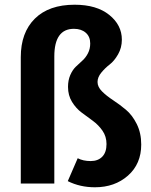

<svg xmlns="http://www.w3.org/2000/svg" viewBox="-20 -777 641 813"><path d="M296 -757Q389 -757 442.5 -714Q496 -671 496 -609Q496 -575 480 -547Q464 -519 444.5 -504Q425 -489 409 -469.5Q393 -450 393 -430Q393 -409 412 -390Q431 -371 458.5 -353Q486 -335 513 -312.5Q540 -290 559 -252Q578 -214 578 -165Q578 -83 522 -33.5Q466 16 382 16Q319 16 267 -10L309 -107Q332 -95 364 -95Q395 -95 413 -113.5Q431 -132 431 -167Q431 -199 414 -223.5Q397 -248 373 -265.5Q349 -283 325.5 -300.5Q302 -318 285 -345.5Q268 -373 268 -409Q268 -437 277.5 -459Q287 -481 301 -494.5Q315 -508 329 -520.5Q343 -533 352.5 -551.5Q362 -570 362 -593Q362 -622 343 -638.5Q324 -655 293 -655Q210 -655 210 -538V0H68V-535Q68 -639 127.5 -698Q187 -757 296 -757Z"/></svg>

Font: FiraGO SemiBold
Style: Regular
Weight: 600
Designer: bBox Type
Foundry: bBox Type GmbH
Version: Version 1.001;PS 001.001;hotconv 1.0.88;makeotf.lib2.5.64775